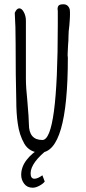

<svg xmlns="http://www.w3.org/2000/svg" viewBox="-20 -698 401 897"><path d="M94 -26Q70 -68 63 -121Q56 -167 56 -231Q53 -339 53 -495L52 -572Q51 -578 51 -592Q49 -630 49 -638Q58 -659 70 -659Q82 -659 91.5 -641Q101 -623 101 -602V-330Q101 -290 108 -224Q115 -142 115 -118Q115 -44 178 -44Q250 -44 250 -582V-638V-647Q249 -650 249 -655Q249 -667 254.5 -672.5Q260 -678 276 -678Q289 -678 296.5 -670.5Q304 -663 306 -653Q307 -647 307 -630Q307 -614 304 -579Q300 -550 300 -529Q300 -506 298 -488L296 -446V-438Q297 -434 297 -429Q297 15 168 15Q144 15 125 4.5Q106 -6 94 -26ZM79 119Q79 82 104 49.5Q129 17 169 -6H210Q123 61 123 112Q123 137 141 137Q156 137 178 121L189 150Q182 160 164.5 169.5Q147 179 133 179Q107 179 93 160.5Q79 142 79 119Z"/></svg>

Font: Amatic SC
Style: Bold
Weight: 700
Designer: Multiple Designers
Foundry: Vernon Adams
Version: Version 2.505